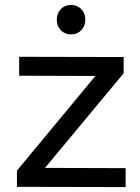

<svg xmlns="http://www.w3.org/2000/svg" viewBox="-20 -760 571 781"><path d="M58 -529 483 -528V-462L163 -77L491 -76V1L49 0V-66L368 -451L58 -452ZM327 -680Q327 -654 310.5 -637Q294 -620 269 -620Q244 -620 227.5 -637Q211 -654 211 -680Q211 -706 227.5 -723Q244 -740 269 -740Q294 -740 310.5 -723Q327 -706 327 -680Z"/></svg>

Font: Montserrat
Style: Regular
Weight: 400
Designer: Julieta Ulanovsky
Foundry: Julieta Ulanovsky
Version: Version 6.001